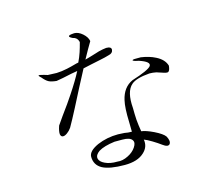

<svg xmlns="http://www.w3.org/2000/svg" viewBox="-107 -912 1214 1051"><g transform="rotate(-15 500.0 -386.5)"><path d="M246.1 -585 196.3 -586.9 176.8 -592.8Q155.3 -598.6 149.4 -598.6Q140.6 -598.6 158.2 -583Q175.8 -561.5 190.4 -553.7Q205.1 -545.9 234.4 -543Q245.1 -544.9 272.5 -549.8Q288.1 -552.7 323.2 -560.5L357.4 -566.4Q333 -518.6 288.1 -451.2Q262.7 -412.1 215.8 -348.6L184.6 -303.7Q173.8 -272.5 175.8 -255.9Q178.7 -242.2 189.5 -241.2Q200.2 -240.2 214.8 -251Q228.5 -260.7 239.3 -276.4Q260.7 -313.5 292 -374Q310.5 -409.2 345.7 -478.5L394.5 -571.3L443.4 -582Q477.5 -588.9 495.1 -592.8Q524.4 -598.6 546.9 -605.5Q569.3 -610.4 571.3 -628.9Q573.2 -647.5 543 -647.5Q523.4 -645.5 500 -639.6Q486.3 -635.7 459 -627Q443.4 -622.1 435.5 -620.1Q423.8 -617.2 417 -615.2L445.3 -666L468.8 -706.1Q464.8 -729.5 441.4 -750Q418 -770.5 394.5 -770.5Q373 -769.5 366.2 -765.6Q355.5 -758.8 380.9 -747.1Q389.6 -746.1 397.5 -740.2Q408.2 -732.4 412.1 -715.8Q404.3 -685.5 396.5 -662.1Q387.7 -635.7 375 -609.4L364.3 -607.4Q326.2 -596.7 306.6 -592.8Q274.4 -585.9 246.1 -585ZM712.9 -548.8H694.3Q670.9 -549.8 666 -545.9Q661.1 -540 697.3 -533.2Q762.7 -511.7 747.1 -489.3Q732.4 -469.7 636.7 -439.5Q582 -415 566.4 -345.7Q556.6 -305.7 559.6 -221.7L560.5 -168Q550.8 -168 539.1 -168.9Q532.2 -169.9 519.5 -171.9L483.4 -173.8Q419.9 -173.8 365.2 -150.4Q309.6 -125 309.6 -92.8Q309.6 -45.9 350.6 -23.4Q391.6 -2 476.6 -2Q549.8 -2 586.9 -37.1Q620.1 -67.4 612.3 -109.4Q628.9 -103.5 656.2 -86.9Q683.6 -70.3 703.1 -55.7Q730.5 -35.2 742.2 -48.8Q752.9 -63.5 737.3 -92.8Q724.6 -111.3 678.7 -133.8Q635.7 -154.3 610.4 -157.2Q604.5 -191.4 601.6 -224.6Q599.6 -256.8 599.6 -291Q591.8 -386.7 631.8 -420.9Q659.2 -445.3 735.4 -451.2Q753.9 -451.2 773.4 -447.3Q785.2 -444.3 803.7 -437.5Q828.1 -428.7 835.9 -431.6Q846.7 -435.5 849.6 -464.8Q838.9 -502 793.9 -524.4Q759.8 -542 712.9 -548.8ZM454.1 -139.6H499Q542 -139.6 553.7 -121.1Q564.5 -105.5 547.9 -81.1Q532.2 -57.6 502.9 -43Q470.7 -26.4 441.4 -30.3Q400.4 -29.3 372.1 -43Q344.7 -55.7 340.8 -75.2Q337.9 -95.7 363.3 -113.3Q393.6 -131.8 454.1 -139.6Z"/></g></svg>

Font: BatangChe
Style: Regular
Weight: 400
Monospace: yes
Version: Version 2.21